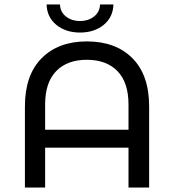

<svg xmlns="http://www.w3.org/2000/svg" viewBox="-20 -836 776 856"><path d="M570.4 -576.4C520.7 -626.4 452.9 -651.4 367.1 -651.4C282.4 -651.4 215.3 -626.4 165.6 -576.4C115.9 -526.4 91.1 -454.8 91.1 -361.6V0H181.2V-177.6H552.9V0H644.9V-361.6C644.9 -454.8 620.1 -526.4 570.4 -576.4ZM552.9 -257.6H181.2V-369.8C181.2 -435.5 197.6 -485.1 230.5 -518.9C263.3 -552.6 308.8 -569.5 367.1 -569.5C425.3 -569.5 470.9 -552.6 503.7 -518.9C536.5 -485.1 552.9 -435.5 552.9 -369.8ZM231.4 -725C259.3 -702.3 294.4 -690.9 336.7 -690.9C379 -690.9 414.2 -702.3 442.1 -725C470 -747.7 484.5 -778 485.8 -816H426C425.3 -794 416.6 -776.2 399.7 -762.7C382.9 -749.2 361.9 -742.4 336.7 -742.4C311.6 -742.4 290.6 -749.2 273.7 -762.7C256.8 -776.2 248.1 -794 247.5 -816H187.7C188.9 -778 203.5 -747.7 231.4 -725Z"/></svg>

Font: Montserrat Ace
Style: Regular
Weight: 500
Designer: Julieta Ulanovsky
Foundry: Julieta Ulanovsky
Version: Version 1